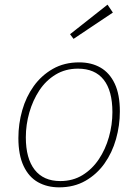

<svg xmlns="http://www.w3.org/2000/svg" viewBox="-20 -798 593 825"><path d="M320 -530Q373 -530 412 -507.5Q451 -485 473 -438.5Q495 -392 495 -319Q495 -259 478.5 -200.5Q462 -142 429 -95.5Q396 -49 347 -21Q298 7 234 7Q183 7 143.5 -15Q104 -37 81.5 -84.5Q59 -132 59 -205Q59 -266 75.5 -324Q92 -382 125 -428Q158 -474 207 -502Q256 -530 320 -530ZM315 -503Q261 -503 219 -477.5Q177 -452 149 -409.5Q121 -367 106 -314.5Q91 -262 91 -208Q91 -117 129 -68.5Q167 -20 239 -20Q293 -20 334.5 -45.5Q376 -71 404.5 -113.5Q433 -156 448 -209Q463 -262 463 -316Q463 -408 425.5 -455.5Q388 -503 315 -503ZM296 -631 281 -651 442 -778 465 -744Z"/></svg>

Font: Bitter Thin ExtraLight
Style: Italic
Weight: 250
Italic angle: -9°
Version: Version 2.002